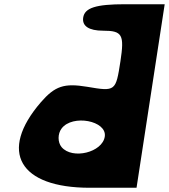

<svg xmlns="http://www.w3.org/2000/svg" viewBox="-20 -945 798 907"><path d="M373 -862C367 -822 400 -800 467 -800C558 -800 568 -781 549 -656C527 -514 526 -512 392 -535C283 -553 240 -539 173 -462C-28 -229 71 -58 404 -58H625L758 -925H571C433 -925 380 -908 373 -862ZM475 -300C464 -225 322 -190 271 -250C252 -273 252 -313 271 -338C322 -406 486 -375 475 -300Z"/></svg>

Font: Hussar Skorodowane
Style: Ky
Weight: 700
Foundry: Cannot Into Space Fonts
Version: Version 0.892